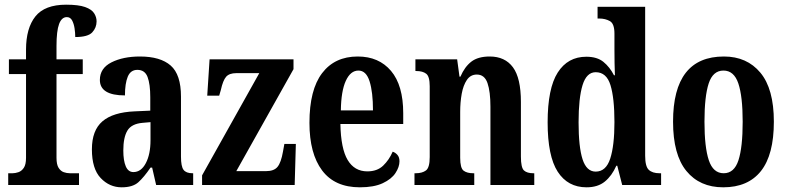

<svg xmlns="http://www.w3.org/2000/svg" viewBox="-20 -789 3358 819"><path d="M15 0V-50H34Q45 -50 58.5 -54.5Q72 -59 81.5 -73Q91 -87 91 -116V-473H18V-536H91V-577Q91 -669 131 -719Q171 -769 262 -769Q315 -769 343 -759Q371 -749 381.5 -732.5Q392 -716 392 -698Q392 -671 373.5 -651Q355 -631 301 -631Q301 -649 298 -668.5Q295 -688 287.5 -702Q280 -716 265 -716Q243 -716 232 -686.5Q221 -657 221 -593V-536H333V-473H221V-116Q221 -87 230 -73Q239 -59 252 -54.5Q265 -50 278 -50H317V0Z M499 10Q447 10 409.5 -29.5Q372 -69 372 -152Q372 -233 417 -271.5Q462 -310 554 -314L621 -317V-374Q621 -430 609.5 -460.5Q598 -491 566 -491Q537 -491 525 -462Q513 -433 513 -382Q406 -382 406 -448Q406 -498 455.5 -523Q505 -548 577 -548Q664 -548 708 -509.5Q752 -471 752 -377V-121Q752 -79 763 -64.5Q774 -50 801 -50H804V0H646L629 -74H622Q594 -33 570 -11.5Q546 10 499 10ZM549 -55Q582 -55 602 -93Q622 -131 622 -191V-268L588 -265Q541 -261 523.5 -232Q506 -203 506 -147Q506 -104 516.5 -79.5Q527 -55 549 -55Z M842 0V-41L1086 -477H988Q958 -477 944.5 -461.5Q931 -446 922 -405L915 -381H864L874 -536H1232V-494L988 -59H1115Q1149 -59 1164 -77.5Q1179 -96 1187 -142L1193 -175H1242L1237 0Z M1515 10Q1408 10 1354 -62Q1300 -134 1300 -265Q1300 -406 1354 -477Q1408 -548 1506 -548Q1596 -548 1648 -486.5Q1700 -425 1700 -306V-260H1432Q1434 -155 1463 -106.5Q1492 -58 1547 -58Q1589 -58 1614.5 -82.5Q1640 -107 1655 -142Q1667 -138 1675.5 -128Q1684 -118 1684 -101Q1684 -77 1667 -51Q1650 -25 1612.5 -7.5Q1575 10 1515 10ZM1571 -318Q1571 -396 1556.5 -442Q1542 -488 1509 -488Q1475 -488 1455 -444Q1435 -400 1434 -318Z M1748 0V-50H1753Q1781 -50 1797 -62Q1813 -74 1813 -119V-421Q1813 -463 1798 -474.5Q1783 -486 1756 -486H1752V-536H1930L1940 -462H1944Q1962 -504 1990.5 -526Q2019 -548 2069 -548Q2134 -548 2168 -502Q2202 -456 2202 -354V-121Q2202 -74 2215 -62Q2228 -50 2255 -50H2259V0H2072V-334Q2072 -398 2059.5 -434.5Q2047 -471 2014 -471Q1987 -471 1971.5 -448Q1956 -425 1949.5 -389Q1943 -353 1943 -312V-116Q1943 -72 1957.5 -61Q1972 -50 1999 -50H2003V0Z M2482 10Q2402 10 2359 -56.5Q2316 -123 2316 -267Q2316 -412 2359 -479.5Q2402 -547 2481 -547Q2527 -547 2554 -525Q2581 -503 2599 -468H2603Q2602 -491 2601.5 -520Q2601 -549 2601 -578V-646Q2601 -688 2581.5 -699Q2562 -710 2536 -710H2529V-760H2732V-125Q2732 -79 2747.5 -64.5Q2763 -50 2793 -50H2800V0H2634L2613 -82H2609Q2590 -39 2560 -14.5Q2530 10 2482 10ZM2521 -57Q2565 -57 2583 -112.5Q2601 -168 2601 -268Q2601 -371 2584 -426Q2567 -481 2521 -481Q2482 -481 2465 -426Q2448 -371 2448 -267Q2448 -162 2465 -109.5Q2482 -57 2521 -57Z M3065 10Q2965 10 2908 -59.5Q2851 -129 2851 -270Q2851 -548 3068 -548Q3166 -548 3223.5 -479Q3281 -410 3281 -270Q3281 -129 3226 -59.5Q3171 10 3065 10ZM3067 -50Q3112 -50 3130 -105.5Q3148 -161 3148 -270Q3148 -378 3129.5 -433Q3111 -488 3066 -488Q3021 -488 3003 -433Q2985 -378 2985 -270Q2985 -161 3003.5 -105.5Q3022 -50 3067 -50Z"/></svg>

Font: Noto Serif Hebrew ExtraCondensed
Style: Bold
Weight: 700
Width: 2
Designer: Monotype Design Team
Foundry: Monotype Imaging Inc.
Version: Version 2.004; ttfautohint (v1.8.4.7-5d5b)